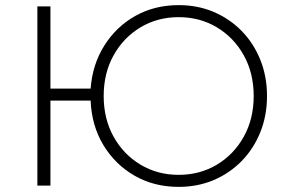

<svg xmlns="http://www.w3.org/2000/svg" viewBox="-20 -725 1127 750"><path d="M678 5Q582 5 506 -38.5Q430 -82 384 -158Q338 -234 334 -332H177V0H126V-700H177V-379H334Q341 -473 387.5 -547Q434 -621 509 -663Q584 -705 678 -705Q752 -705 814.5 -678.5Q877 -652 924 -604Q971 -556 997 -491Q1023 -426 1023 -350Q1023 -274 997 -209Q971 -144 924 -96Q877 -48 814.5 -21.5Q752 5 678 5ZM678 -42Q761 -42 827.5 -82Q894 -122 932.5 -191.5Q971 -261 971 -350Q971 -439 932.5 -508.5Q894 -578 827.5 -618Q761 -658 678 -658Q595 -658 528.5 -618Q462 -578 423.5 -508.5Q385 -439 385 -350Q385 -261 423.5 -191.5Q462 -122 528.5 -82Q595 -42 678 -42Z"/></svg>

Font: Montserrat Light
Style: Regular
Weight: 300
Designer: Julieta Ulanovsky
Foundry: Julieta Ulanovsky
Version: Version 9.000; ttfautohint (v1.8.4.7-5d5b)